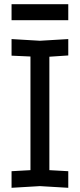

<svg xmlns="http://www.w3.org/2000/svg" viewBox="-20 -890 380 914"><path d="M35 4V-75L125 -80V-621L35 -625V-704L170 -696L305 -704V-626L215 -620V-80L305 -75V4L170 -4ZM35 -794V-870H305V-794Z"/></svg>

Font: Tektur SemiCondensed
Style: Regular
Weight: 400
Width: 4
Designer: Adam Jagosz
Foundry: Adam Jagosz
Version: Version 1.005;gftools[0.9.30]